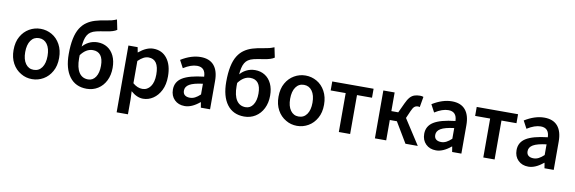

<svg xmlns="http://www.w3.org/2000/svg" viewBox="-65 -1398 6557 2191"><g transform="rotate(10 3213.5 -303.0)"><path d="M181 -21Q118 -57 82 -123Q46 -189 46 -277Q46 -371 83 -435Q119 -499 179.5 -534Q240 -569 310 -569Q380 -569 440.5 -534.5Q501 -500 537.5 -433.5Q574 -367 574 -277Q574 -185 537 -121Q501 -56 440.5 -21Q380 14 310 14Q239 14 181 -21ZM440 -277Q440 -363 405 -412Q370 -461 310 -461Q250 -461 215.5 -412Q181 -363 181 -277Q181 -192 216 -143Q251 -94 310 -94Q371 -94 405.5 -143Q440 -192 440 -277Z M674 -342Q674 -545 737 -645Q768 -694 810 -722Q850 -750 902.5 -766Q955 -782 1023 -792Q1067 -799 1091.5 -805.5Q1116 -812 1148 -825L1172 -709Q1137 -683 1050 -670Q977 -659 938.5 -650Q900 -641 875 -624Q831 -595 815 -524Q799 -453 799 -313Q799 -206 835.5 -150Q872 -94 941 -94Q996 -94 1028 -142.5Q1060 -191 1060 -272Q1060 -353 1029 -393Q998 -433 939 -433Q860 -433 798 -348L793 -436Q826 -481 874 -505.5Q922 -530 977 -530Q1041 -530 1090.5 -499Q1140 -468 1167.5 -410Q1195 -352 1195 -272Q1195 -188 1162.5 -123Q1130 -58 1072.5 -22Q1015 14 943 14Q814 14 744 -79.5Q674 -173 674 -342Z M1328 -555H1435L1446 -496H1448Q1536 -569 1615 -569Q1717 -569 1775.5 -493Q1834 -417 1834 -286Q1834 -191 1800 -124Q1767 -58 1713 -22Q1659 14 1597 14Q1525 14 1455 -48L1459 45V219H1328ZM1699 -284Q1699 -461 1579 -461Q1550 -461 1521 -446Q1492 -431 1459 -399V-141Q1512 -95 1569 -95Q1627 -95 1663 -144.5Q1699 -194 1699 -284Z M1915 -149Q1915 -239 1992.5 -287.5Q2070 -336 2241 -355Q2238 -463 2141 -463Q2071 -463 1984 -408L1937 -496Q2055 -569 2164 -569Q2267 -569 2319.5 -507.5Q2372 -446 2372 -329V0H2265L2255 -61H2251Q2161 14 2079 14Q2006 14 1960.5 -31Q1915 -76 1915 -149ZM2241 -149V-273Q2135 -260 2088 -232.5Q2041 -205 2041 -159Q2041 -124 2062.5 -107Q2084 -90 2121 -90Q2152 -90 2180.5 -104.5Q2209 -119 2241 -149Z M2499 -342Q2499 -545 2562 -645Q2593 -694 2635 -722Q2675 -750 2727.5 -766Q2780 -782 2848 -792Q2892 -799 2916.5 -805.5Q2941 -812 2973 -825L2997 -709Q2962 -683 2875 -670Q2802 -659 2763.5 -650Q2725 -641 2700 -624Q2656 -595 2640 -524Q2624 -453 2624 -313Q2624 -206 2660.5 -150Q2697 -94 2766 -94Q2821 -94 2853 -142.5Q2885 -191 2885 -272Q2885 -353 2854 -393Q2823 -433 2764 -433Q2685 -433 2623 -348L2618 -436Q2651 -481 2699 -505.5Q2747 -530 2802 -530Q2866 -530 2915.5 -499Q2965 -468 2992.5 -410Q3020 -352 3020 -272Q3020 -188 2987.5 -123Q2955 -58 2897.5 -22Q2840 14 2768 14Q2639 14 2569 -79.5Q2499 -173 2499 -342Z M3251 -21Q3188 -57 3152 -123Q3116 -189 3116 -277Q3116 -371 3153 -435Q3189 -499 3249.5 -534Q3310 -569 3380 -569Q3450 -569 3510.5 -534.5Q3571 -500 3607.5 -433.5Q3644 -367 3644 -277Q3644 -185 3607 -121Q3571 -56 3510.5 -21Q3450 14 3380 14Q3309 14 3251 -21ZM3510 -277Q3510 -363 3475 -412Q3440 -461 3380 -461Q3320 -461 3285.5 -412Q3251 -363 3251 -277Q3251 -192 3286 -143Q3321 -94 3380 -94Q3441 -94 3475.5 -143Q3510 -192 3510 -277Z M3864 -451H3690V-555H4169V-451H3995V0H3864Z M4282 -555H4413V-339H4493L4545 -451Q4566 -498 4591 -526Q4613 -550 4641 -559.5Q4669 -569 4706 -569Q4730 -569 4745 -562L4724 -440Q4715 -444 4704 -444Q4679 -444 4662.5 -430.5Q4646 -417 4629 -378L4591 -291L4779 0H4636L4495 -236H4413V0H4282Z M4827 -149Q4827 -239 4904.5 -287.5Q4982 -336 5153 -355Q5150 -463 5053 -463Q4983 -463 4896 -408L4849 -496Q4967 -569 5076 -569Q5179 -569 5231.5 -507.5Q5284 -446 5284 -329V0H5177L5167 -61H5163Q5073 14 4991 14Q4918 14 4872.5 -31Q4827 -76 4827 -149ZM5153 -149V-273Q5047 -260 5000 -232.5Q4953 -205 4953 -159Q4953 -124 4974.5 -107Q4996 -90 5033 -90Q5064 -90 5092.5 -104.5Q5121 -119 5153 -149Z M5538 -451H5364V-555H5843V-451H5669V0H5538Z M5897 -149Q5897 -239 5974.5 -287.5Q6052 -336 6223 -355Q6220 -463 6123 -463Q6053 -463 5966 -408L5919 -496Q6037 -569 6146 -569Q6249 -569 6301.5 -507.5Q6354 -446 6354 -329V0H6247L6237 -61H6233Q6143 14 6061 14Q5988 14 5942.5 -31Q5897 -76 5897 -149ZM6223 -149V-273Q6117 -260 6070 -232.5Q6023 -205 6023 -159Q6023 -124 6044.5 -107Q6066 -90 6103 -90Q6134 -90 6162.5 -104.5Q6191 -119 6223 -149Z"/></g></svg>

Font: Merged Yaku Han JP SemiBold
Style: Regular
Weight: 600
Designer: Ryoko NISHIZUKA 西塚涼子 (kana, bopomofo & ideographs); Paul D. Hunt (Latin, Greek & Cyrillic); Sandoll Communications 산돌커뮤니
Foundry: Adobe
Version: Version 2.004